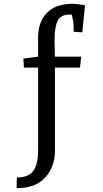

<svg xmlns="http://www.w3.org/2000/svg" viewBox="-20 -790 538 1003"><path d="M179 -4V-437H105L102 -484L179 -494V-595Q179 -675 225 -722.5Q271 -770 356 -770Q388 -770 424 -762L410 -621L365 -624L364 -661Q364 -677 355 -713Q350 -714 345 -714Q297 -714 281 -681Q265 -648 265 -579Q265 -554 267 -494H404L398 -437H267V-4Q267 82 216 137.5Q165 193 67 193L68 137Q130 137 154.5 102Q179 67 179 -4Z"/></svg>

Font: Andada Pro Medium
Style: Regular
Weight: 500
Designer: Carolina Giovagnoli
Foundry: Huerta Tipografica
Version: Version 3.005; ttfautohint (v1.8.4)